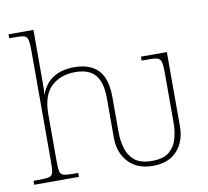

<svg xmlns="http://www.w3.org/2000/svg" viewBox="-83 -853 1036 956"><g transform="rotate(-10 434.5 -375.0)"><path d="M615 10Q536 10 491.5 -38Q447 -86 447 -161V-360Q447 -441 415.5 -479Q384 -517 314 -517Q238 -517 192 -473Q146 -429 146 -334V-94Q146 -59 150 -43.5Q154 -28 170 -24Q186 -20 220 -20H242V0H16V-20H45Q79 -20 94.5 -24Q110 -28 114 -43.5Q118 -59 118 -94V-662Q118 -699 113.5 -715.5Q109 -732 95.5 -736Q82 -740 54 -740H20V-760H146V-482Q146 -469 145.5 -456.5Q145 -444 143 -435H145Q154 -461 173.5 -485.5Q193 -510 227.5 -526Q262 -542 314 -542Q392 -542 433.5 -499.5Q475 -457 475 -362V-185Q475 -144 486 -104.5Q497 -65 527 -40Q557 -15 615 -15Q673 -15 702.5 -40Q732 -65 742.5 -104Q753 -143 753 -184V-442Q753 -477 748 -492.5Q743 -508 729.5 -512Q716 -516 692 -516H650V-536H781V-161Q781 -85 738 -37.5Q695 10 615 10Z"/></g></svg>

Font: Noto Serif Thin
Style: Regular
Weight: 100
Designer: Monotype Design Team
Foundry: Monotype Imaging Inc.
Version: Version 2.015